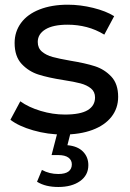

<svg xmlns="http://www.w3.org/2000/svg" viewBox="-20 -555 542 800"><path d="M23.4 -56 64.6 -132.9Q98.9 -108.1 149.4 -92.9Q199.9 -77.7 250.3 -77.7Q315.1 -77.7 345.6 -96.2Q376 -114.7 376 -149Q376 -172.6 359.1 -186.5Q342.1 -200.4 315.6 -207.5Q289.1 -214.6 245 -221.3Q180.6 -231.4 140.1 -244.4Q99.6 -257.3 70.2 -288.6Q40.9 -320 40.9 -375.9Q40.9 -423 67.6 -459.4Q94.4 -495.9 144.9 -515.6Q195.4 -535.4 262.4 -535.4Q314.7 -535.4 368.1 -522.2Q421.6 -509 455.7 -487.6L414.6 -410.7Q379.4 -432.1 341.3 -442.1Q303.1 -452.1 261.6 -452.1Q201.1 -452.1 169.2 -432.6Q137.3 -413.1 137.3 -380.1Q137.3 -354.6 155.1 -339.6Q173 -324.7 199.3 -317.6Q225.6 -310.4 273 -302.1Q335.7 -291.9 375.6 -279Q415.4 -266.1 443.9 -235.8Q472.3 -205.4 472.3 -151.6Q472.3 -103.9 444.4 -68.3Q416.4 -32.7 364.9 -13.6Q313.3 5.6 243.4 5.6Q178.9 5.6 118.3 -11.9Q57.7 -29.3 23.4 -56ZM134.3 202.3 154.7 153Q185.7 170 222.7 170Q251.3 170 265.3 159.6Q279.3 149.1 279.3 129.7Q279.3 112.1 265 101.6Q250.7 91.1 222 91.1H194.9L220.3 -6.7H275.3L260.9 50Q303.1 53.7 325.6 76.4Q348.1 99.1 348.1 133.1Q348.1 175.1 313.6 199.6Q279.1 224.1 222.9 224.1Q196.7 224.1 174.8 218.9Q152.9 213.7 134.3 202.3Z"/></svg>

Font: iiserrat Thin
Style: Regular
Weight: 100
Designer: Akira Ohta
Foundry: Akira Ohta
Version: Version 1.200;Glyphs 3.3.1 (3343)